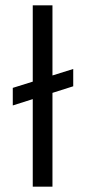

<svg xmlns="http://www.w3.org/2000/svg" viewBox="-20 -701 323 721"><path d="M28 -371 255 -442V-377L28 -305ZM103 0V-681H177V0Z"/></svg>

Font: Bricolage Grotesque 72pt Light
Style: Regular
Weight: 300
Designer: Mathieu Triay
Foundry: Atelier Triay
Version: Version 1.001;gftools[0.9.33.dev8+g029e19f]